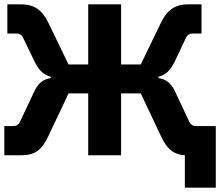

<svg xmlns="http://www.w3.org/2000/svg" viewBox="-59 -718 1018 888"><path d="M777 -2Q747 -8 725.5 -28Q704 -48 686 -87L592 -286H501V0H349V-286H258L164 -87Q141 -38 113 -19Q85 0 42 0H-39V-135H3Q24 -135 33 -154L101 -298Q114 -325 132 -339Q150 -353 176 -357V-363Q151 -370 134.5 -385Q118 -400 103 -429L47 -545Q38 -563 18 -563H-25V-698H39Q83 -698 113 -678Q143 -658 164 -614L258 -420H349V-698H501V-420H592L686 -614Q707 -658 737 -678Q767 -698 811 -698H873V-563H831Q811 -563 802 -545L747 -429Q732 -400 715.5 -385Q699 -370 674 -363V-357Q700 -353 718 -339Q736 -325 749 -298L817 -154Q827 -135 847 -135H939V150H796V0Z"/></svg>

Font: iA Writer Duo V
Style: Regular
Weight: 400
Designer: Mike Abbink, Paul van der Laan, Pieter van Rosmalen, Oliver Reichenstein
Foundry: Information Architects Inc.
Version: Version 2.000